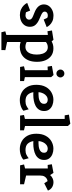

<svg xmlns="http://www.w3.org/2000/svg" viewBox="859 -1634 1047 2806"><g transform="rotate(90 1383.0 -230.5)"><path d="M200 3Q154 3 117.5 -13.5Q81 -30 57 -55Q33 -80 22 -104L134 -147L159 -86Q165 -85 177 -82Q189 -79 206 -79Q218 -79 232.5 -84.5Q247 -90 257 -102Q267 -114 267 -133Q267 -155 252 -168Q237 -181 214.5 -189.5Q192 -198 169 -208Q105 -232 74.5 -267Q44 -302 44 -347Q44 -388 66 -419.5Q88 -451 125.5 -469.5Q163 -488 209 -488Q256 -488 290 -472Q324 -456 345 -433Q366 -410 376 -389L265 -345L241 -396Q239 -398 230 -401.5Q221 -405 205 -405Q190 -405 177.5 -400Q165 -395 157 -384.5Q149 -374 149 -358Q149 -340 165 -327.5Q181 -315 208.5 -303.5Q236 -292 269 -277Q314 -257 342.5 -225.5Q371 -194 371 -144Q371 -96 346.5 -63Q322 -30 283 -13.5Q244 3 200 3Z M451 273 437 216 490 201V-406L436 -400L425 -466L561 -488L585 -461Q603 -472 628.5 -479.5Q654 -487 686 -487Q749 -487 792.5 -457Q836 -427 859.5 -373Q883 -319 883 -248Q883 -183 866 -135.5Q849 -88 819 -57Q789 -26 749.5 -11Q710 4 665 4Q646 4 628 1Q610 -2 593 -8V190L712 215L711 273ZM664 -78Q700 -78 725 -98Q750 -118 763.5 -155Q777 -192 777 -243Q777 -292 764.5 -328.5Q752 -365 728 -385Q704 -405 669 -405Q647 -405 626 -397Q605 -389 593 -376V-97Q606 -88 625.5 -83Q645 -78 664 -78Z M958 0 948 -57 1005 -71V-404L953 -402L943 -465L1076 -489L1107 -454V-70L1164 -58V0ZM1054 -531Q1030 -531 1013 -548.5Q996 -566 996 -589Q996 -613 1013 -630Q1030 -647 1054 -647Q1078 -647 1094.5 -630Q1111 -613 1111 -589Q1111 -566 1094.5 -548.5Q1078 -531 1054 -531Z M1443 4Q1381 4 1330 -24Q1279 -52 1249 -106Q1219 -160 1219 -237Q1219 -319 1249.5 -374.5Q1280 -430 1330.5 -458.5Q1381 -487 1438 -487Q1479 -487 1516.5 -472.5Q1554 -458 1578 -428Q1602 -398 1602 -352Q1602 -307 1581.5 -276Q1561 -245 1527 -227Q1493 -209 1450.5 -201Q1408 -193 1364 -193L1327 -194Q1334 -145 1364 -112Q1394 -79 1458 -79Q1499 -79 1528 -94Q1557 -109 1577 -126L1598 -49Q1586 -36 1563 -24Q1540 -12 1509.5 -4Q1479 4 1443 4ZM1326 -270 1354 -269Q1376 -269 1401 -272Q1426 -275 1447.5 -283.5Q1469 -292 1483 -308Q1497 -324 1497 -349Q1497 -378 1479.5 -391Q1462 -404 1439 -404Q1408 -404 1383.5 -386Q1359 -368 1344 -337Q1329 -306 1326 -270Z M1669 0 1660 -57 1718 -71V-652H1665L1655 -714L1788 -734L1821 -699V-72L1884 -57V0Z M2158 4Q2096 4 2045 -24Q1994 -52 1964 -106Q1934 -160 1934 -237Q1934 -319 1964.5 -374.5Q1995 -430 2045.5 -458.5Q2096 -487 2153 -487Q2194 -487 2231.5 -472.5Q2269 -458 2293 -428Q2317 -398 2317 -352Q2317 -307 2296.5 -276Q2276 -245 2242 -227Q2208 -209 2165.5 -201Q2123 -193 2079 -193L2042 -194Q2049 -145 2079 -112Q2109 -79 2173 -79Q2214 -79 2243 -94Q2272 -109 2292 -126L2313 -49Q2301 -36 2278 -24Q2255 -12 2224.5 -4Q2194 4 2158 4ZM2041 -270 2069 -269Q2091 -269 2116 -272Q2141 -275 2162.5 -283.5Q2184 -292 2198 -308Q2212 -324 2212 -349Q2212 -378 2194.5 -391Q2177 -404 2154 -404Q2123 -404 2098.5 -386Q2074 -368 2059 -337Q2044 -306 2041 -270Z M2396 0 2383 -58 2442 -73V-405L2390 -403L2380 -464L2506 -488L2538 -439Q2559 -463 2586.5 -475.5Q2614 -488 2640 -488Q2684 -488 2717 -467Q2750 -446 2765 -407L2658 -353L2627 -401Q2613 -401 2593.5 -391Q2574 -381 2559.5 -357.5Q2545 -334 2545 -294V-88L2672 -58L2673 0Z"/></g></svg>

Font: Kreon Light Medium
Style: Regular
Weight: 500
Version: Version 2.002